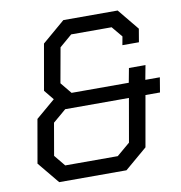

<svg xmlns="http://www.w3.org/2000/svg" viewBox="-79 -773 796 846"><g transform="rotate(-10 319.0 -350.0)"><path d="M38 -97 72 -291 158 -364 122 -408 158 -613 260 -700H503L581 -605L571 -546H497L504 -584L464 -632H283L227 -584L199 -428L240 -378H496L508 -442H582L570 -378H635L624 -312H559L519 -85L419 0H118ZM392 -68 451 -118 485 -312H200L141 -262L116 -118L157 -68Z"/></g></svg>

Font: Chakra Petch
Style: Italic
Weight: 400
Italic angle: -10°
Designer: Katatrad Aksorn Co.,Ltd.
Foundry: Cadson Demak Co.,Ltd.
Version: Version 1.000; ttfautohint (v1.6)